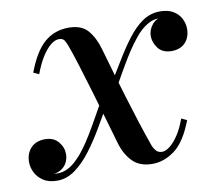

<svg xmlns="http://www.w3.org/2000/svg" viewBox="-92 -540 697 619"><g transform="rotate(-10 256.0 -230.0)"><path d="M360 10Q318.5 10 295 -14Q271.5 -38 260.5 -76.5Q251 -108.5 238 -154.2Q225 -200 210.2 -249.2Q195.5 -298.5 182 -342Q168.5 -385.5 158.5 -412.5Q155.5 -420.5 150.5 -429.5Q145.5 -438.5 132 -438.5Q119 -438.5 104.8 -427Q90.5 -415.5 76.2 -393Q62 -370.5 50 -338L32 -346.5Q57 -413 90 -441.2Q123 -469.5 169 -469.5Q211 -469.5 231.8 -445.5Q252.5 -421.5 263.5 -383Q273 -349.5 285.5 -306.8Q298 -264 312 -217.8Q326 -171.5 340.2 -127.5Q354.5 -83.5 367.5 -47Q370.5 -39.5 377.5 -31.2Q384.5 -23 397.5 -23Q409 -23 423 -34Q437 -45 451 -66Q465 -87 476 -118L494 -109.5Q468.5 -42.5 433.5 -16.2Q398.5 10 360 10ZM48.5 10Q20.5 10 2.8 -1.8Q-15 -13.5 -23.2 -30.5Q-31.5 -47.5 -31.5 -64.5Q-31.5 -92.5 -14.8 -110.5Q2 -128.5 31.5 -128.5Q60 -128.5 75.2 -110.2Q90.5 -92 90.5 -70Q90.5 -55 84 -42.2Q77.5 -29.5 64.2 -21.2Q51 -13 31 -13Q18.5 -13 4 -19.2Q-10.5 -25.5 -20.5 -37Q-30.5 -48.5 -30.5 -64.5H-11.5Q-11.5 -42.5 5.2 -27.8Q22 -13 53.5 -13Q70 -13 85 -20.2Q100 -27.5 112 -38.8Q124 -50 133 -60.5Q147 -77.5 160 -97.2Q173 -117 190.2 -146.8Q207.5 -176.5 233.5 -223.5L253 -214Q231 -176.5 208.2 -137Q185.5 -97.5 160.2 -64Q135 -30.5 107.2 -10.2Q79.5 10 48.5 10ZM280.5 -236.5 261 -246.5Q289.5 -291.5 313.8 -332Q338 -372.5 361.8 -403.8Q385.5 -435 411.2 -452.5Q437 -470 468.5 -470Q495 -470 512 -459.5Q529 -449 537 -432.8Q545 -416.5 545 -400Q545 -372 528.8 -354.8Q512.5 -337.5 484 -337.5Q454.5 -337.5 440 -356.5Q425.5 -375.5 425.5 -397Q425.5 -417 440.2 -434.8Q455 -452.5 483 -452.5Q495.5 -452.5 509.8 -445.2Q524 -438 534 -426Q544 -414 544 -400H525Q525 -420 508.5 -434.2Q492 -448.5 460 -448.5Q444 -448.5 429 -440.8Q414 -433 401.5 -421.5Q389 -410 381 -399Q367.5 -382.5 354.2 -362.5Q341 -342.5 323.8 -313Q306.5 -283.5 280.5 -236.5Z"/></g></svg>

Font: Bodoni Moda 11pt Medium
Style: Italic
Weight: 500
Italic angle: -13°
Designer: Owen Earl
Foundry: indestructible type
Version: Version 2.004